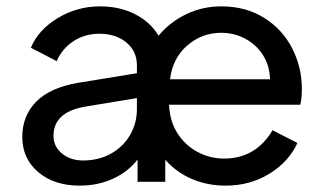

<svg xmlns="http://www.w3.org/2000/svg" viewBox="-20 -571 1018 603"><path d="M50 -141Q50 -207 93.5 -251.5Q137 -296 226 -311L410 -341V-366Q410 -410 377 -437.5Q344 -465 292 -465Q246 -465 210.5 -441.5Q175 -418 158 -379L77 -421Q100 -477 161 -514Q222 -551 294 -551Q356 -551 404 -526.5Q452 -502 478 -459Q514 -502 565 -526.5Q616 -551 675 -551Q752 -551 809.5 -515Q867 -479 897.5 -419.5Q928 -360 928 -292Q928 -262 923 -242H511Q513 -191 537 -153Q561 -115 600 -94Q639 -73 684 -73Q783 -73 836 -162L914 -122Q888 -64 827 -26Q766 12 689 12Q632 12 583.5 -8.5Q535 -29 499 -69V0H412V-70Q383 -32 335.5 -10Q288 12 230 12Q150 12 100 -30.5Q50 -73 50 -141ZM241 -67Q290 -67 328.5 -88.5Q367 -110 388.5 -147Q410 -184 410 -229V-263L247 -236Q148 -219 148 -144Q148 -111 174.5 -89Q201 -67 241 -67ZM828 -322Q827 -364 806.5 -397Q786 -430 751 -449Q716 -468 675 -468Q614 -468 568 -428Q522 -388 514 -322Z"/></svg>

Font: Evergrow Sans 
Style: Medium
Weight: 500
Foundry: 10Web
Version: Version 1.000